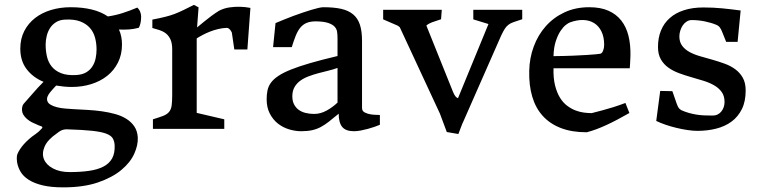

<svg xmlns="http://www.w3.org/2000/svg" viewBox="-20 -539 3185 803"><path d="M72.3 -76.2Q71.3 -82 72.8 -90.6Q74.2 -99.1 78.6 -104.5Q98.6 -126.5 118.4 -149.7Q138.2 -172.9 162.1 -196.8Q118.2 -214.8 91.6 -249.5Q64.9 -284.2 64.9 -335.4Q64.9 -377 81.5 -409.2Q98.1 -441.4 126.7 -463.6Q155.3 -485.8 193.6 -497.3Q231.9 -508.8 275.4 -508.8Q324.2 -508.8 363.5 -499.3Q402.8 -489.7 431.2 -470.2Q463.9 -475.1 493.4 -484.6Q522.9 -494.1 554.2 -507.3Q563 -499 566.7 -488.5Q570.3 -478 570.3 -470.2Q570.3 -454.6 567.6 -442.4Q564.9 -430.2 560.5 -422.9Q539.1 -417 518.6 -415.8Q498 -414.6 477.5 -415.5Q490.2 -387.7 490.2 -353Q490.2 -311 473.6 -277.8Q457 -244.6 428.5 -221.9Q399.9 -199.2 361.8 -187.3Q323.7 -175.3 280.3 -175.3Q263.2 -175.3 246.8 -177Q230.5 -178.7 214.8 -181.2Q208.5 -174.3 201.4 -166.7Q194.3 -159.2 188.5 -151.6Q182.6 -144 179.2 -136.2Q175.8 -128.4 176.8 -122.1Q178.2 -109.4 189.9 -102.1Q201.7 -94.7 218 -90.6Q234.4 -86.4 253.2 -85Q272 -83.5 287.6 -82.5Q315.9 -81.1 346.4 -79.3Q377 -77.6 406.2 -73.5Q435.5 -69.3 461.9 -62Q488.3 -54.7 508.5 -42Q528.8 -29.3 541.5 -10.7Q554.2 7.8 556.2 34.7Q558.1 66.9 541.7 103.5Q525.4 140.1 487.8 171.6Q450.2 203.1 389.9 223.9Q329.6 244.6 244.6 244.6Q193.4 244.6 158 236.1Q122.6 227.5 99.9 212.9Q77.1 198.2 65.9 179Q54.7 159.7 51.3 138.7Q49.3 123 50.8 113.3Q52.2 102.5 64.9 83.3Q77.6 64 101.1 43Q113.8 31.7 127.7 22.5Q141.6 13.2 154.3 -1Q158.2 -4.9 157 -7.3Q155.8 -9.8 151.9 -11.2Q146.5 -12.7 142.6 -14.4Q138.7 -16.1 135.5 -17.6Q132.3 -19 128.4 -20.8Q124.5 -22.5 119.1 -24.9Q112.3 -27.8 104.2 -33Q96.2 -38.1 89.4 -44.7Q82.5 -51.3 77.6 -59.3Q72.8 -67.4 72.3 -76.2ZM297.9 -225.1Q324.2 -226.6 340.8 -236.6Q357.4 -246.6 366.9 -262Q376.5 -277.3 380.1 -295.7Q383.8 -314 383.8 -332Q383.8 -358.4 377.4 -381.8Q371.1 -405.3 355.7 -422.6Q340.3 -439.9 315.2 -449.5Q290 -459 252.4 -457Q230 -456.1 214.4 -446.3Q198.7 -436.5 189.2 -421.6Q179.7 -406.7 175.3 -388.4Q170.9 -370.1 170.9 -352.1Q170.9 -325.7 176.5 -302Q182.1 -278.3 196.5 -260.5Q210.9 -242.7 235.6 -232.9Q260.3 -223.1 297.9 -225.1ZM218.8 18.1Q178.7 45.4 166.5 74.2Q154.3 103 163.8 126.7Q173.3 150.4 201.7 165.5Q230 180.7 271.5 180.7Q316.9 180.7 352.5 175.5Q388.2 170.4 412.6 157.7Q437 145 449 123.3Q460.9 101.6 459.5 68.4Q458.5 51.8 451.7 39.8Q444.8 27.8 424.3 20Q403.8 12.2 365.5 8.1Q327.1 3.9 263.7 2Q254.4 1.5 247.6 2.9Q240.7 4.4 235.6 6.8Q230.5 9.3 226.6 12.2Q222.7 15.1 218.8 18.1Z M619.6 -40Q646.5 -48.3 662.4 -54.4Q678.2 -60.5 686.8 -70.6Q695.3 -80.6 697.8 -97.2Q700.2 -113.8 700.2 -142.6V-332.5Q700.2 -358.4 692.9 -374.3Q685.5 -390.1 673.8 -399.2Q662.1 -408.2 647.2 -413.1Q632.3 -418 617.2 -421.9V-457Q650.4 -463.4 671.6 -468.8Q692.9 -474.1 710.2 -480.7Q727.5 -487.3 745.6 -496.1Q763.7 -504.9 791 -518.6L810.5 -508.3L804.2 -424.3Q818.8 -436.5 834.5 -449.2Q847.7 -460 864 -472.2Q880.4 -484.4 897 -494.6Q917.5 -504.9 940.4 -508.1Q963.4 -511.2 982.9 -510.7Q1005.9 -510.3 1027.3 -505.9L1014.6 -332H960L949.7 -402.3Q948.7 -403.8 947.3 -407.2Q945.8 -410.6 943.1 -413.8Q940.4 -417 936.8 -419.7Q933.1 -422.4 928.2 -422.4Q910.6 -421.9 892.3 -417.5Q874 -413.1 857.4 -406.5Q840.8 -399.9 826.7 -392.3Q812.5 -384.8 802.7 -378.4V-66.9L918 -40V0H619.6Z M1095.2 -124Q1095.2 -144.5 1098.9 -161.6Q1102.5 -178.7 1113.5 -193.6Q1124.5 -208.5 1144.8 -221.9Q1165 -235.4 1198 -248.5Q1231 -261.7 1278.3 -275.4Q1325.7 -289.1 1391.6 -304.7V-379.4Q1391.6 -393.1 1389.9 -405.5Q1388.2 -418 1379.4 -427.5Q1370.6 -437 1352.3 -443.1Q1334 -449.2 1301.3 -449.7Q1277.8 -449.7 1262.2 -443.1Q1246.6 -436.5 1235.6 -422.9Q1224.6 -409.2 1216.6 -388.9Q1208.5 -368.7 1200.2 -341.8H1122.1L1132.3 -442.4Q1148.4 -449.2 1167.5 -457Q1186.5 -464.8 1206.3 -472.2Q1226.1 -479.5 1245.6 -486.1Q1265.1 -492.7 1282 -497.8Q1298.8 -502.9 1312 -505.9Q1325.2 -508.8 1332.5 -508.8Q1376.5 -508.8 1407 -502Q1437.5 -495.1 1457 -478.8Q1476.6 -462.4 1485.4 -435.3Q1494.1 -408.2 1494.1 -368.2V-87.4Q1494.1 -74.2 1505.9 -68.4Q1517.6 -62.5 1531.5 -60.5Q1545.4 -58.6 1557.1 -58.6Q1568.8 -58.6 1568.8 -57.6V-17.1Q1559.1 -13.2 1546.1 -8.5Q1533.2 -3.9 1518.6 0Q1503.9 3.9 1489 6.8Q1474.1 9.8 1460.4 9.8Q1425.8 9.8 1411.1 -8.3Q1396.5 -26.4 1396.5 -63.5Q1373 -43.9 1355.2 -30Q1337.4 -16.1 1320.6 -7.3Q1303.7 1.5 1284.7 5.6Q1265.6 9.8 1240.2 9.8Q1214.8 9.8 1189 2Q1163.1 -5.9 1142.3 -22.2Q1121.6 -38.6 1108.4 -64Q1095.2 -89.4 1095.2 -124ZM1202.6 -136.2Q1202.6 -116.7 1209.7 -102.8Q1216.8 -88.9 1229 -79.8Q1241.2 -70.8 1258.1 -66.7Q1274.9 -62.5 1293.9 -62.5Q1320.3 -62.5 1345.7 -76.4Q1371.1 -90.3 1391.6 -109.9V-254.9Q1374 -248.5 1353 -243.4Q1332 -238.3 1311 -232.7Q1290 -227.1 1270.5 -219.7Q1251 -212.4 1235.8 -201.4Q1220.7 -190.4 1211.7 -174.6Q1202.6 -158.7 1202.6 -136.2Z M1651.9 -425.3 1643.6 -431.6 1582.5 -458V-498H1827.6L1824.7 -458.5Q1801.3 -451.2 1786.4 -445.6Q1771.5 -439.9 1763.2 -432.1L1875 -153.8Q1880.4 -141.1 1885.5 -135.3Q1890.6 -129.4 1895.5 -128.4L2022.9 -438.5L1959.5 -458V-498H2164.1V-458.5Q2141.1 -451.2 2127.9 -446.5Q2114.7 -441.9 2106.2 -435.3Q2097.7 -428.7 2091.1 -418.5Q2084.5 -408.2 2075.7 -389.6L1915 -24.4H1914.6L1897 21.5L1848.6 13.2L1819.8 -64Z M2193.4 -242.2Q2194.3 -295.9 2212.2 -344.2Q2230 -392.6 2262.5 -429.2Q2294.9 -465.8 2340.8 -487.3Q2386.7 -508.8 2444.3 -508.8Q2491.2 -508.8 2524.2 -494.4Q2557.1 -480 2578.1 -453.4Q2599.1 -426.8 2608.4 -389.4Q2617.7 -352.1 2616.7 -306.2Q2616.2 -299.3 2616 -290.3Q2615.7 -281.2 2615.2 -272.9Q2614.7 -263.7 2613.8 -253.4H2294.9Q2293.9 -211.4 2301.5 -181.4Q2309.1 -151.4 2322 -130.4Q2335 -109.4 2352.1 -96.7Q2369.1 -84 2387 -77.1Q2404.8 -70.3 2422.4 -68.1Q2439.9 -65.9 2454.6 -65.9Q2476.1 -71.3 2499.5 -77.6Q2520 -83 2544.9 -90.8Q2569.8 -98.6 2595.7 -108.4L2612.3 -66.4Q2585.4 -51.3 2562 -38.8Q2538.6 -26.4 2516.8 -16.4Q2495.1 -6.3 2474.9 1.2Q2454.6 8.8 2434.1 14.2Q2371.6 14.2 2325.9 -3.4Q2280.3 -21 2250.2 -54Q2220.2 -86.9 2206.1 -134.5Q2191.9 -182.1 2193.4 -242.2ZM2294.9 -304.2Q2343.3 -304.7 2377.4 -306.2Q2411.6 -307.6 2434.3 -309.1Q2457 -310.5 2470.2 -311.8Q2483.4 -313 2489.3 -314Q2497.6 -314.9 2502.2 -326.7Q2506.8 -338.4 2506.8 -351.1Q2506.8 -384.3 2495.6 -407.2Q2484.4 -430.2 2464.8 -442.4Q2445.3 -454.6 2419.2 -455.3Q2393.1 -456.1 2363.8 -445.3Q2357.9 -443.4 2346.9 -435.1Q2335.9 -426.8 2324.7 -410.2Q2313.5 -393.6 2304.7 -367.4Q2295.9 -341.3 2294.9 -304.2Z M2741.2 -158.7 2792 -157.7 2810.5 -104.5Q2815.9 -89.8 2820.3 -85.4Q2824.7 -81.1 2828.6 -78.6Q2844.7 -71.3 2860.4 -66.9Q2876 -62.5 2892.1 -59.8Q2908.2 -57.1 2925.3 -56.4Q2942.4 -55.7 2960.9 -55.7Q2972.2 -55.7 2981.4 -60.3Q2990.7 -64.9 2997.1 -73Q3003.4 -81.1 3006.8 -91.1Q3010.3 -101.1 3010.3 -112.3Q3010.3 -137.7 2998.3 -154.3Q2986.3 -170.9 2966.8 -182.1Q2947.3 -193.4 2922.1 -201.2Q2897 -209 2871.1 -216.3Q2845.2 -223.6 2820.1 -232.9Q2794.9 -242.2 2775.4 -256.1Q2755.9 -270 2743.9 -290.8Q2731.9 -311.5 2731.9 -342.8Q2731.9 -380.9 2744.4 -411.4Q2756.8 -441.9 2781 -463.4Q2805.2 -484.9 2840.6 -496.3Q2876 -507.8 2921.9 -507.8Q2962.4 -507.8 3000 -504.2Q3037.6 -500.5 3077.6 -495.1L3064.9 -363.8H3017.1L3002.4 -400.4Q2997.1 -414.6 2991.7 -422.6Q2986.3 -430.7 2976.1 -435.1Q2955.6 -443.8 2928 -449.5Q2900.4 -455.1 2873 -455.1Q2861.3 -455.1 2851.6 -448.7Q2841.8 -442.4 2835.2 -432.4Q2828.6 -422.4 2825 -410.4Q2821.3 -398.4 2821.3 -386.7Q2821.3 -362.8 2833.3 -347.2Q2845.2 -331.5 2864.7 -321Q2884.3 -310.5 2909.2 -303.5Q2934.1 -296.4 2960 -289.1Q2985.8 -281.7 3010.7 -272.7Q3035.6 -263.7 3055.2 -249.3Q3074.7 -234.9 3086.7 -213.6Q3098.6 -192.4 3098.6 -160.6Q3098.6 -114.7 3082.8 -82.8Q3066.9 -50.8 3039.6 -30.5Q3012.2 -10.3 2975.3 -1Q2938.5 8.3 2897 8.3Q2878.4 8.3 2855.5 4.9Q2832.5 1.5 2809.1 -4.2Q2785.6 -9.8 2763.7 -17.3Q2741.7 -24.9 2724.6 -33.2Z"/></svg>

Font: Donegal One
Style: Regular
Weight: 400
Designer: Gary Lonergan
Foundry: Sorkin Type Co.
Version: Version 1.004